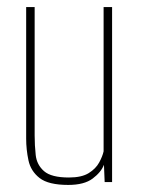

<svg xmlns="http://www.w3.org/2000/svg" viewBox="-20 -515 401 543"><path d="M173 8Q117 8 92 -11.5Q67 -31 60.5 -61.5Q54 -92 54 -123V-495H78V-132Q78 -104 81 -76.5Q84 -49 104.5 -31Q125 -13 175 -13Q211 -13 231 -25.5Q251 -38 260.5 -55.5Q270 -73 273 -87V-495H297V0H276L274 -49Q266 -28 242 -10Q218 8 173 8Z"/></svg>

Font: Alumni Sans Thin Thin
Style: Regular
Weight: 250
Version: Version 1.018